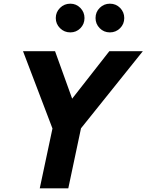

<svg xmlns="http://www.w3.org/2000/svg" viewBox="-20 -1023 796 1043"><path d="M362 -847Q329 -847 306 -870Q283 -893 283 -925Q283 -957 306 -980Q329 -1003 362 -1003Q394 -1003 416.5 -980Q439 -957 439 -925Q439 -892 416.5 -869.5Q394 -847 362 -847ZM577 -847Q544 -847 521.5 -870Q499 -893 499 -925Q499 -958 522 -980.5Q545 -1003 577 -1003Q610 -1003 632.5 -980Q655 -957 655 -925Q655 -892 632 -869.5Q609 -847 577 -847ZM574 -745H756L420 -326L351 0H196L265 -325L105 -745H279L372 -487Z"/></svg>

Font: Plus Jakarta Display
Style: Bold Italic
Weight: 700
Italic angle: -12°
Designer: Gumpita Rahayu
Foundry: Tokotype Studio
Version: Version 1.000;hotconv 1.0.109;makeotfexe 2.5.65596